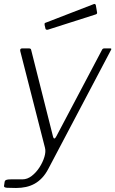

<svg xmlns="http://www.w3.org/2000/svg" viewBox="-35 -771 574 956"><path d="M45 165Q17 165 0.5 164Q-16 163 -15 155L-12 135Q-11 128 -4.5 125Q2 122 20 122H77Q101 122 123 105Q145 88 161.5 62.5Q178 37 186 10.5Q194 -16 189 -35L66 -516Q63 -530 75 -530H109Q119 -530 120 -523L229 -91Q231 -82 235.5 -81.5Q240 -81 246 -93L472 -521Q474 -526 477 -528Q480 -530 484 -530H514Q523 -530 517 -521L206 69Q192 96 174.5 114.5Q157 133 137 144Q117 155 94 160Q71 165 45 165ZM442 -746 448 -711Q449 -707 448 -704Q447 -701 441 -699L203 -623Q198 -622 194.5 -624Q191 -626 191 -630L187 -647Q186 -656 190 -657L433 -751Q435 -752 438 -750.5Q441 -749 442 -746Z"/></svg>

Font: Libre Franklin ExtraLight
Style: Italic
Weight: 250
Italic angle: -8°
Designer: Pablo Impallari, Rodrigo Fuenzalida, Nhung Nguyen
Foundry: Impallari Type
Version: Version 3.000